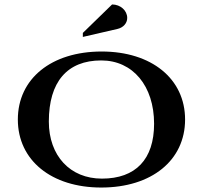

<svg xmlns="http://www.w3.org/2000/svg" viewBox="-20 -836 910 861"><path d="M351.5 -670.4 507.5 -706.4C532.5 -712.3 550.5 -731.7 550.5 -755.4C550.5 -788.9 520.1 -816 482.6 -816L351.5 -688.4ZM60 -300C60 -117 210.8 5 434 5C659.9 5 810 -117 810 -300C810 -483 659.2 -605 436 -605C210.1 -605 60 -483 60 -300ZM199 -291C199 -469.2 281.6 -565 434 -565C575.8 -565 671 -450.5 671 -281C671 -121.8 588.6 -35 437 -35C294.5 -35 199 -137.3 199 -291Z"/></svg>

Font: Prida01
Style: Black
Weight: 900
Designer: gluk
Foundry: gluk
Version: Version 00.072